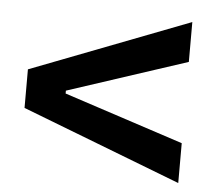

<svg xmlns="http://www.w3.org/2000/svg" viewBox="-42 -639 670 586"><g transform="rotate(5 293.0 -346.5)"><path d="M524.4 -99.6 37.1 -287.1V-405.3L524.4 -592.8V-470.7L158.2 -350.6V-341.8L524.4 -221.7Z"/></g></svg>

Font: Cascadia Code SemiBold
Style: Regular
Weight: 600
Monospace: yes
Designer: Aaron Bell
Foundry: Saja Typeworks
Version: Version 2404.023; ttfautohint (v1.8.4)